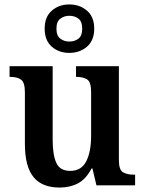

<svg xmlns="http://www.w3.org/2000/svg" viewBox="-20 -834 651 864"><path d="M248 10Q169 10 130.5 -37.5Q92 -85 92 -187V-419Q92 -462 75.5 -475Q59 -488 26 -488H23V-536H217V-204Q217 -137 233.5 -101Q250 -65 296 -65Q346 -65 368 -108Q390 -151 390 -222V-420Q390 -466 371.5 -477Q353 -488 325 -488H322V-536H515V-113Q515 -69 534 -58.5Q553 -48 581 -48H588V0H414L396 -76H392Q367 -28 331 -9Q295 10 248 10ZM292 -596Q245 -596 213 -624Q181 -652 181 -705Q181 -758 213 -786Q245 -814 292 -814Q339 -814 371.5 -786Q404 -758 404 -705Q404 -652 371.5 -624Q339 -596 292 -596ZM292 -647Q316 -647 333 -660Q350 -673 350 -705Q350 -737 333 -750Q316 -763 292 -763Q269 -763 251.5 -750Q234 -737 234 -705Q234 -673 251.5 -660Q269 -647 292 -647Z"/></svg>

Font: Noto Serif Lao SemiCondensed SemiBold
Style: Regular
Weight: 600
Width: 4
Designer: Monotype Design Team
Foundry: Monotype Imaging Inc.
Version: Version 2.003; ttfautohint (v1.8.4.7-5d5b)